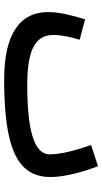

<svg xmlns="http://www.w3.org/2000/svg" viewBox="196 -666 491 923"><g transform="rotate(90 441.5 -204.5)"><path d="M362 21C696 21 831 -43 831 -203C831 -271 805 -363 779 -430L677 -397C703 -324 722 -250 722 -198C722 -119 594 -90 387 -90C197 -90 148 -141 148 -218C148 -257 161 -308 171 -342L73 -368C57 -318 38 -247 38 -191C38 -52 147 21 362 21Z"/></g></svg>

Font: Noto Sans Arabic UI Cn SmBd
Style: Regular
Weight: 600
Width: 3
Designer: Monotype Design Team, Nadine Chahine and Nizar Qandah
Foundry: Monotype Imaging Inc.
Version: Version 2.010